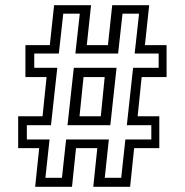

<svg xmlns="http://www.w3.org/2000/svg" viewBox="-20 -720 712 740"><path d="M115.5 0 131 -149H50V-272H144L159.5 -423H78V-546H172L188.5 -700H331L314.5 -546H396L412.5 -700H555L538.5 -546H622V-423H526L510.5 -272H594V-149H497L481.5 0H339.5L355 -149H273L257.5 0ZM240.2 -237.5 264.5 -458.8H429.2L405.2 -237.5ZM286.5 -272H368.5L383.5 -423H302ZM155 -34.8H218.8L234.8 -182.5H399.5L383.8 -34.8H447.2L463.2 -182.5H563.2V-237.5H468.8L493 -458.8H591.5V-513.8H499L516 -667.2H452.2L435.2 -513.8H270.5L287.5 -667.2H223.8L206.8 -513.8H112V-458.8H200.8L176.5 -237.5H83.5V-182.5H171Z"/></svg>

Font: Tourney Thin
Style: Regular
Weight: 100
Designer: Tyler Finck
Foundry: Etcetera Type Co
Version: Version 1.015